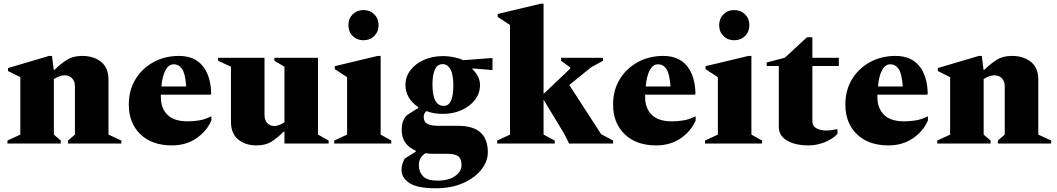

<svg xmlns="http://www.w3.org/2000/svg" viewBox="-20 -770 5669 1030"><path d="M20 0V-16L89 -48V-356L23 -389V-405L243 -470H259L268 -396H273Q307 -429 339.5 -449.5Q372 -470 421 -470Q483 -470 522.5 -438Q562 -406 562 -343V-48L631 -16V0H345V-16L382 -48V-306Q382 -335 366.5 -350.5Q351 -366 326 -366Q312 -366 296.5 -360Q281 -354 269 -346V-48L306 -16V0Z M902 10Q795 10 733 -50Q671 -110 671 -209Q671 -286 706.5 -344.5Q742 -403 803 -436.5Q864 -470 940 -470Q1023 -470 1067 -416.5Q1111 -363 1113 -267L1110 -262H843Q843 -255 843 -247Q843 -190 878 -154.5Q913 -119 987 -119Q1016 -119 1047.5 -124Q1079 -129 1111 -145H1114V-124Q1089 -66 1033.5 -28Q978 10 902 10ZM912 -425Q885 -425 868 -394Q851 -363 846 -306H979Q974 -375 957 -400Q940 -425 912 -425Z M1357 10Q1296 10 1257.5 -22Q1219 -54 1219 -117V-412L1150 -444V-460H1399V-154Q1399 -125 1414 -109.5Q1429 -94 1452 -94Q1465 -94 1479.5 -100Q1494 -106 1506 -114V-412L1452 -444V-460H1686V-48L1743 -16V0H1506V-64H1502Q1469 -31 1437 -10.5Q1405 10 1357 10Z M1930 -554Q1895 -554 1872 -577Q1849 -600 1849 -635Q1849 -670 1872 -693Q1895 -716 1930 -716Q1965 -716 1988 -693Q2011 -670 2011 -635Q2011 -600 1988 -577Q1965 -554 1930 -554ZM1773 0V-16L1842 -48V-356L1776 -399V-415L2006 -470H2022V-48L2079 -16V0Z M2355 -159Q2308 -159 2267 -174Q2253 -161 2253 -142Q2253 -117 2272 -106Q2291 -95 2333 -95H2437Q2519 -95 2558 -59Q2597 -23 2597 47Q2597 95 2563 139Q2529 183 2466 211.5Q2403 240 2317 240Q2219 240 2176.5 212Q2134 184 2134 141Q2134 109 2152 80L2210 44V38Q2135 6 2135 -72Q2135 -97 2141 -116.5Q2147 -136 2164 -153L2223 -190V-196Q2191 -217 2173 -247.5Q2155 -278 2155 -314Q2155 -358 2181.5 -393Q2208 -428 2253.5 -448.5Q2299 -469 2355 -469Q2388 -469 2417.5 -462.5Q2447 -456 2465 -447L2622 -459V-394L2517 -403L2513 -400Q2531 -384 2543 -361.5Q2555 -339 2555 -314Q2555 -270 2528.5 -235Q2502 -200 2456.5 -179.5Q2411 -159 2355 -159ZM2360 -202Q2387 -202 2399.5 -230Q2412 -258 2412 -311Q2412 -370 2396.5 -398Q2381 -426 2355 -426Q2326 -426 2313 -397Q2300 -368 2300 -317Q2300 -258 2315.5 -230Q2331 -202 2360 -202ZM2227 116Q2227 152 2249.5 175.5Q2272 199 2326 199Q2387 199 2421.5 174.5Q2456 150 2456 116Q2456 82 2438.5 68.5Q2421 55 2377 55H2305Q2282 55 2262 52Q2245 63 2236 78.5Q2227 94 2227 116Z M2647 0V-16L2716 -48V-636L2650 -679V-695L2880 -750H2896V-266L3039 -402V-408L2990 -444V-460H3215V-444L3151 -409L3034 -314L3205 -50L3269 -16V0H3033L3007 -52L2896 -235V-48L2956 -16V0Z M3500 10Q3393 10 3331 -50Q3269 -110 3269 -209Q3269 -286 3304.5 -344.5Q3340 -403 3401 -436.5Q3462 -470 3538 -470Q3621 -470 3665 -416.5Q3709 -363 3711 -267L3708 -262H3441Q3441 -255 3441 -247Q3441 -190 3476 -154.5Q3511 -119 3585 -119Q3614 -119 3645.5 -124Q3677 -129 3709 -145H3712V-124Q3687 -66 3631.5 -28Q3576 10 3500 10ZM3510 -425Q3483 -425 3466 -394Q3449 -363 3444 -306H3577Q3572 -375 3555 -400Q3538 -425 3510 -425Z M3919 -554Q3884 -554 3861 -577Q3838 -600 3838 -635Q3838 -670 3861 -693Q3884 -716 3919 -716Q3954 -716 3977 -693Q4000 -670 4000 -635Q4000 -600 3977 -577Q3954 -554 3919 -554ZM3762 0V-16L3831 -48V-356L3765 -399V-415L3995 -470H4011V-48L4068 -16V0Z M4318 10Q4246 10 4202 -16Q4158 -42 4158 -89V-416H4093V-435L4190 -460L4309 -570H4338V-460H4480V-416H4338V-120Q4338 -94 4359.5 -82Q4381 -70 4410 -70Q4428 -70 4441.5 -72Q4455 -74 4470 -77L4473 -75V-53Q4453 -28 4408.5 -9Q4364 10 4318 10Z M4746 10Q4639 10 4577 -50Q4515 -110 4515 -209Q4515 -286 4550.5 -344.5Q4586 -403 4647 -436.5Q4708 -470 4784 -470Q4867 -470 4911 -416.5Q4955 -363 4957 -267L4954 -262H4687Q4687 -255 4687 -247Q4687 -190 4722 -154.5Q4757 -119 4831 -119Q4860 -119 4891.5 -124Q4923 -129 4955 -145H4958V-124Q4933 -66 4877.5 -28Q4822 10 4746 10ZM4756 -425Q4729 -425 4712 -394Q4695 -363 4690 -306H4823Q4818 -375 4801 -400Q4784 -425 4756 -425Z M5008 0V-16L5077 -48V-356L5011 -389V-405L5231 -470H5247L5256 -396H5261Q5295 -429 5327.5 -449.5Q5360 -470 5409 -470Q5471 -470 5510.5 -438Q5550 -406 5550 -343V-48L5619 -16V0H5333V-16L5370 -48V-306Q5370 -335 5354.5 -350.5Q5339 -366 5314 -366Q5300 -366 5284.5 -360Q5269 -354 5257 -346V-48L5294 -16V0Z"/></svg>

Font: Spectral ExtraBold
Style: Regular
Weight: 800
Designer: Jean-Baptiste Levee
Foundry: Production Type
Version: Version 2.001